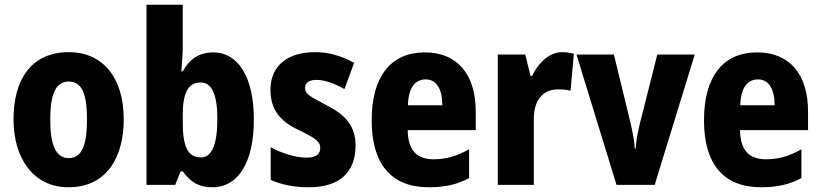

<svg xmlns="http://www.w3.org/2000/svg" viewBox="-20 -780 3463 810"><path d="M502 -276C502 -458 409 -560 271 -560C112 -560 37 -445 37 -276C37 -116 118 10 269 10C431 10 502 -118 502 -276ZM192 -275C192 -383 215 -436 270 -436C326 -436 347 -383 347 -276C347 -169 326 -113 270 -113C215 -113 192 -170 192 -275Z M751 -581V-760H598V0H719L742 -57H751C785 -11 818 10 876 10C985 10 1051 -95 1051 -276C1051 -456 984 -559 880 -559C822 -559 780 -532 751 -479H745C748 -519 751 -554 751 -581ZM827 -432C874 -432 897 -380 897 -278C897 -169 873 -116 828 -116C772 -116 751 -162 751 -265V-293C751 -385 771 -432 827 -432Z M1480 -165C1480 -252 1434 -297 1358 -336C1281 -376 1267 -385 1267 -409C1267 -431 1284 -443 1315 -443C1352 -443 1395 -426 1433 -404L1474 -515C1420 -544 1369 -560 1309 -560C1192 -560 1121 -502 1121 -401C1121 -319 1161 -269 1237 -233C1317 -195 1331 -180 1331 -156C1331 -128 1312 -115 1273 -115C1225 -115 1167 -134 1122 -159V-21C1172 1 1224 10 1284 10C1412 10 1480 -53 1480 -165Z M1772 -559C1630 -559 1548 -459 1548 -272C1548 -89 1630 10 1788 10C1858 10 1910 -2 1959 -29V-150C1906 -121 1863 -108 1809 -108C1736 -108 1701 -149 1700 -231H1987V-309C1987 -468 1908 -559 1772 -559ZM1776 -445C1821 -445 1846 -405 1846 -336H1701C1703 -413 1733 -445 1776 -445Z M2352 -560C2295 -560 2249 -511 2225 -460H2218L2196 -550H2080V0H2232V-277C2232 -363 2274 -403 2335 -403C2358 -403 2374 -401 2387 -397L2401 -553C2384 -558 2367 -560 2352 -560Z M2581 0H2742L2911 -550H2753L2678 -253C2670 -218 2663 -182 2662 -153H2658C2656 -189 2648 -225 2641 -257L2570 -550H2412Z M3174 -559C3032 -559 2950 -459 2950 -272C2950 -89 3032 10 3190 10C3260 10 3312 -2 3361 -29V-150C3308 -121 3265 -108 3211 -108C3138 -108 3103 -149 3102 -231H3389V-309C3389 -468 3310 -559 3174 -559ZM3178 -445C3223 -445 3248 -405 3248 -336H3103C3105 -413 3135 -445 3178 -445Z"/></svg>

Font: Noto Sans Lao Looped Condensed ExtraBold
Style: Regular
Weight: 800
Width: 3
Designer: Mark Frömberg, Ben Mitchell
Foundry: The Fontpad Ltd
Version: Version 1.002